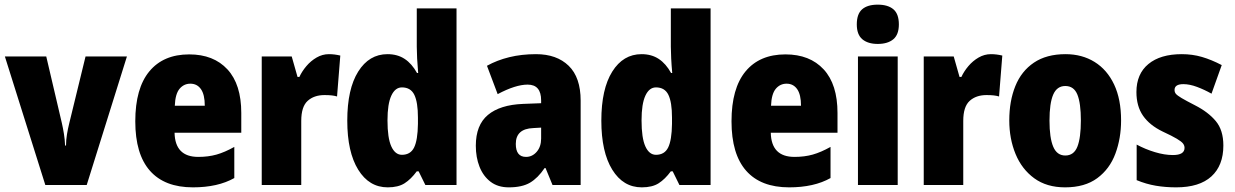

<svg xmlns="http://www.w3.org/2000/svg" viewBox="-20 -889 5311 826"><path d="M175 -93 1 -646H179L246 -360Q251 -338 255 -313.5Q259 -289 260 -263H264Q264 -286 268 -310.5Q272 -335 278 -359L348 -646H526L353 -93Z M794 -655Q899 -655 958.5 -590.5Q1018 -526 1018 -403V-318H731Q733 -214 833 -214Q876 -214 911.5 -224Q947 -234 988 -257V-123Q917 -83 810 -83Q688 -83 625 -154.5Q562 -226 562 -367Q562 -509 622.5 -582Q683 -655 794 -655ZM799 -529Q771 -529 752.5 -507Q734 -485 732 -434H861Q861 -482 844.5 -505.5Q828 -529 799 -529Z M1395 -656Q1419 -656 1444 -650L1430 -474Q1420 -477 1407.5 -478.5Q1395 -480 1376 -480Q1331 -480 1303.5 -455Q1276 -430 1276 -369V-93H1106V-646H1235L1260 -558H1268Q1279 -582 1298 -604.5Q1317 -627 1342 -641.5Q1367 -656 1395 -656Z M1648 -83Q1568 -83 1521 -159Q1474 -235 1474 -370Q1474 -506 1521 -581Q1568 -656 1647 -656Q1690 -656 1721 -635.5Q1752 -615 1774 -575H1779Q1776 -608 1774.5 -637.5Q1773 -667 1773 -688V-853H1944V-93H1810L1781 -152H1773Q1748 -118 1720.5 -100.5Q1693 -83 1648 -83ZM1709 -223Q1746 -223 1761.5 -254.5Q1777 -286 1778 -356V-383Q1778 -449 1762.5 -481Q1747 -513 1709 -513Q1680 -513 1663.5 -477.5Q1647 -442 1647 -371Q1647 -295 1663.5 -259Q1680 -223 1709 -223Z M2286 -656Q2375 -656 2426.5 -606Q2478 -556 2478 -456V-93H2357L2327 -166H2323Q2294 -123 2260 -103Q2226 -83 2169 -83Q2122 -83 2090.5 -107Q2059 -131 2043 -171.5Q2027 -212 2027 -262Q2027 -351 2079 -394.5Q2131 -438 2230 -442L2308 -445V-457Q2308 -525 2250 -525Q2198 -525 2121 -484L2075 -606Q2118 -630 2171 -643Q2224 -656 2286 -656ZM2274 -338Q2199 -335 2199 -270Q2199 -214 2243 -214Q2270 -214 2289 -236Q2308 -258 2308 -293V-340Z M2741 -83Q2661 -83 2614 -159Q2567 -235 2567 -370Q2567 -506 2614 -581Q2661 -656 2740 -656Q2783 -656 2814 -635.5Q2845 -615 2867 -575H2872Q2869 -608 2867.5 -637.5Q2866 -667 2866 -688V-853H3037V-93H2903L2874 -152H2866Q2841 -118 2813.5 -100.5Q2786 -83 2741 -83ZM2802 -223Q2839 -223 2854.5 -254.5Q2870 -286 2871 -356V-383Q2871 -449 2855.5 -481Q2840 -513 2802 -513Q2773 -513 2756.5 -477.5Q2740 -442 2740 -371Q2740 -295 2756.5 -259Q2773 -223 2802 -223Z M3359 -655Q3464 -655 3523.5 -590.5Q3583 -526 3583 -403V-318H3296Q3298 -214 3398 -214Q3441 -214 3476.5 -224Q3512 -234 3553 -257V-123Q3482 -83 3375 -83Q3253 -83 3190 -154.5Q3127 -226 3127 -367Q3127 -509 3187.5 -582Q3248 -655 3359 -655ZM3364 -529Q3336 -529 3317.5 -507Q3299 -485 3297 -434H3426Q3426 -482 3409.5 -505.5Q3393 -529 3364 -529Z M3756 -869Q3800 -869 3823.5 -849Q3847 -829 3847 -784Q3847 -740 3823 -720Q3799 -700 3756 -700Q3714 -700 3690 -720Q3666 -740 3666 -784Q3666 -829 3689 -849Q3712 -869 3756 -869ZM3842 -646V-93H3671V-646Z M4243 -656Q4267 -656 4292 -650L4278 -474Q4268 -477 4255.5 -478.5Q4243 -480 4224 -480Q4179 -480 4151.5 -455Q4124 -430 4124 -369V-93H3954V-646H4083L4108 -558H4116Q4127 -582 4146 -604.5Q4165 -627 4190 -641.5Q4215 -656 4243 -656Z M4803 -371Q4803 -294 4778.5 -228Q4754 -162 4700.5 -122.5Q4647 -83 4562 -83Q4483 -83 4429.5 -122Q4376 -161 4349 -226.5Q4322 -292 4322 -371Q4322 -454 4348 -518.5Q4374 -583 4428 -619.5Q4482 -656 4564 -656Q4635 -656 4689 -622.5Q4743 -589 4773 -525.5Q4803 -462 4803 -371ZM4495 -370Q4495 -296 4511 -258Q4527 -220 4563 -220Q4600 -220 4615 -258Q4630 -296 4630 -371Q4630 -445 4615 -482Q4600 -519 4563 -519Q4527 -519 4511 -482Q4495 -445 4495 -370Z M5243 -263Q5243 -177 5191.5 -130Q5140 -83 5040 -83Q4994 -83 4952.5 -90Q4911 -97 4870 -114V-267Q4907 -247 4948.5 -234.5Q4990 -222 5026 -222Q5076 -222 5076 -253Q5076 -263 5069.5 -271.5Q5063 -280 5043 -292Q5023 -304 4982 -323Q4926 -350 4897.5 -391Q4869 -432 4869 -493Q4869 -571 4920.5 -613.5Q4972 -656 5064 -656Q5110 -656 5151 -644Q5192 -632 5236 -609L5192 -486Q5162 -503 5130 -515Q5098 -527 5071 -527Q5033 -527 5033 -502Q5033 -492 5039 -485Q5045 -478 5063.5 -467Q5082 -456 5121 -436Q5178 -407 5210.5 -368Q5243 -329 5243 -263Z"/></svg>

Font: Noto Sans Kannada UI Condensed Black
Style: Regular
Weight: 900
Width: 3
Designer: Jelle Bosma - Monotype Design Team
Foundry: Monotype Imaging Inc.
Version: Version 2.005; ttfautohint (v1.8.4.7-5d5b)